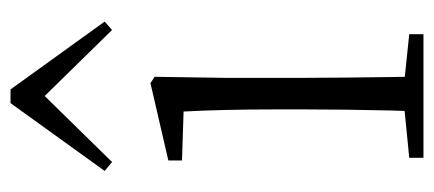

<svg xmlns="http://www.w3.org/2000/svg" viewBox="-250 -575 825 365"><g transform="rotate(-90 162.5 -392.5)"><path d="M45 0V-27L156 -38H175L280 -27V0ZM133 0Q134 -24 135 -64.5Q136 -105 136.5 -149Q137 -193 137 -226V-281Q137 -332 136 -375Q135 -418 133 -456L40 -459V-485L187 -519L199 -511L197 -377V-226Q197 -193 197.5 -149Q198 -105 198.5 -64.5Q199 -24 200 0ZM288 -592 140 -743H185L37 -592L20 -606L149 -785H175L304 -606Z"/></g></svg>

Font: Noto Serif JP ExtraLight
Style: Regular
Weight: 200
Designer: Ryoko NISHIZUKA  (kana & ideographs); Frank Grießhammer (Latin, Greek & Cyrillic); Wenlong ZHANG  (bopomofo); Sandoll Co
Foundry: Adobe
Version: Version 2.002-H1;hotconv 1.1.0;makeotfexe 2.6.0